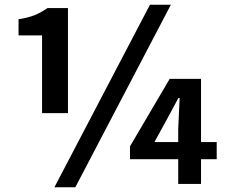

<svg xmlns="http://www.w3.org/2000/svg" viewBox="-20 -774 949 808"><path d="M266 -298V-740H180C144 -716 116 -702 58 -693V-625H157V-298ZM611 -754 209 14H297L699 -754ZM630 -176 683 -273 731 -362H736L730 -232V-176ZM892 -176H826V-442H694L527 -158V-104H730V0H826V-104H892Z"/></svg>

Font: Source Han Sans Old Style Bold
Style: Regular
Weight: 700
Designer: Ryoko NISHIZUKA (kana & ideographs); Paul D. Hunt (Latin, Greek & Cyrillic); Wenlong ZHANG (bopomofo); Sandoll Communica
Foundry: Adobe Systems Incorporated
Version: Version 1.004;PS 1.004;hotconv 1.0.81;makeotf.lib2.5.63406